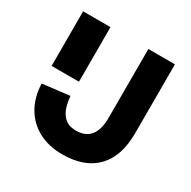

<svg xmlns="http://www.w3.org/2000/svg" viewBox="-162 -872 1039 1045"><g transform="rotate(30 357.5 -349.5)"><path d="M241 -372H69V-715H241ZM646 -715V-282Q646 -137 572 -60.5Q498 16 358 16Q274 16 210 -18Q146 -52 109.5 -114.5Q73 -177 70 -262L240 -282Q251 -133 358 -133Q479 -133 479 -282V-715Z"/></g></svg>

Font: Wix Madefor Text ExtraBold
Style: Regular
Weight: 800
Designer: Dalton Maag Ltd
Foundry: Dalton Maag Ltd
Version: Version 3.100